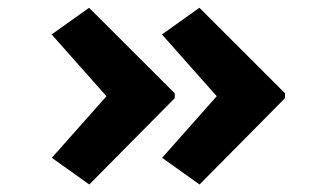

<svg xmlns="http://www.w3.org/2000/svg" viewBox="-20 -515 852 506"><path d="M505.9 -28.8 407.2 -99.1 572.6 -285.6 572.2 -237.7 406.8 -424.2 505.5 -494.5 731.1 -269.2V-256.3ZM215.3 -28.8 116.6 -99.1 282 -285.6 281.6 -237.7 116.1 -424.2 214.8 -494.5 440.5 -269.2V-256.3Z"/></svg>

Font: Lexend Peta
Style: Regular
Weight: 400
Designer: Bonnie Shaver-Troup, Thomas Jockin
Foundry: Lexend
Version: Version 1.007